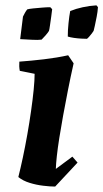

<svg xmlns="http://www.w3.org/2000/svg" viewBox="-20 -675 381 707"><path d="M107.5 -403.2 52.8 -414.2Q49.8 -430 51.2 -448Q93.8 -451.1 141.9 -456.7Q190 -462.4 231 -471.5L251.1 -441.8Q239.7 -391.1 230.1 -342.3Q220.4 -293.6 212.4 -249.2Q204.4 -204.7 198.4 -167.2Q192.5 -129.6 189.3 -100.5Q186.1 -71.4 185.6 -53L246.5 -98.2L265.6 -76.3L183.1 12Q164.5 12 139 8.9Q113.5 5.9 89.1 -1.7Q64.6 -9.2 47.5 -23.1Q55.6 -54.8 64.2 -95.3Q72.8 -135.7 80.6 -179.8Q88.4 -223.9 94.4 -266.4Q100.5 -308.9 104 -344.5Q107.5 -380.1 107.5 -403.2ZM54.3 -530.9 64.6 -613.9Q67.5 -620.3 71.8 -627.7Q76 -635.2 80.4 -640.5Q87.3 -642.5 102 -644Q116.8 -645.4 134.3 -646.9Q151.8 -648.4 165.1 -648.4L172.1 -641.3Q171.1 -631.9 168.7 -614.4Q166.2 -597 164 -581.3Q161.8 -565.6 160.3 -561.1Q156.9 -555.2 147.7 -544.6Q138.5 -534 133.2 -529.1Q119.9 -527.2 97 -528.6Q74.1 -529.9 54.3 -530.9ZM229.6 -540.4Q229.5 -563.1 232.3 -589.7Q235 -616.3 238.5 -634.3Q259.9 -643.1 284.8 -648.4Q309.8 -653.8 335.1 -655.3L340.7 -648.7Q339.6 -631.5 335.9 -612.8Q332.1 -594.1 329.2 -580.1Q326.2 -566 324.8 -561.6Q323.2 -558.6 318.3 -552Q313.4 -545.4 308 -539.5Q302.6 -533.6 300.1 -532.1Q293.2 -532.1 279.6 -532.8Q266.1 -533.5 252.3 -535.5Q238.4 -537.5 229.6 -540.4Z"/></svg>

Font: Labrada
Style: Italic
Weight: 400
Italic angle: -7°
Designer: Mercedes Jáuregui
Foundry: Omnibus-Type Team
Version: Version 1.000